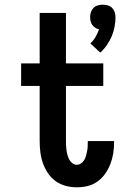

<svg xmlns="http://www.w3.org/2000/svg" viewBox="-20 -790 540 818"><path d="M407 -566 365 -605Q378 -617 387 -632.5Q396 -648 402 -665Q393 -667 385.5 -672Q378 -677 373 -684Q368 -691 366 -699.5Q364 -708 364 -717Q364 -728 367.5 -738.5Q371 -749 378.5 -756.5Q386 -764 396.5 -767Q407 -770 418 -770Q429 -770 439.5 -767Q450 -764 457.5 -756.5Q465 -749 468.5 -738.5Q472 -728 472 -717Q472 -696 468 -675Q464 -654 455.5 -634.5Q447 -615 435 -597.5Q423 -580 407 -566ZM307 8Q284 8 260.5 2Q237 -4 217.5 -18Q198 -32 184.5 -52Q171 -72 163 -94.5Q155 -117 152 -141Q149 -165 149 -189V-424H70V-520H149V-735H261V-520H420V-424H261V-189Q261 -178 261.5 -168Q262 -158 263.5 -148Q265 -138 268 -128Q271 -118 275.5 -109.5Q280 -101 288.5 -94.5Q297 -88 307 -88Q317 -88 325.5 -94Q334 -100 339 -108.5Q344 -117 346.5 -126.5Q349 -136 351 -145.5Q353 -155 353.5 -165Q354 -175 354 -184V-189H466V-180Q466 -157 462 -134Q458 -111 449.5 -89.5Q441 -68 427.5 -49Q414 -30 395 -16.5Q376 -3 353.5 2.5Q331 8 307 8Z"/></svg>

Font: Iosevka Custom
Style: Bold
Weight: 700
Monospace: yes
Designer: Belleve Invis
Foundry: Belleve Invis
Version: Version 30.3.3; ttfautohint (v1.8.3)